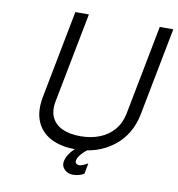

<svg xmlns="http://www.w3.org/2000/svg" viewBox="-89 -760 906 979"><g transform="rotate(10 364.5 -270.5)"><path d="M134 -225 222 -680H292L202 -215Q192 -164 209 -129.5Q226 -95 264 -78Q302 -61 356 -61Q411 -61 455.5 -78.5Q500 -96 529.5 -130.5Q559 -165 569 -215L659 -680H729L641 -225Q620 -116 538.5 -53.5Q457 9 342 9Q266 9 214 -19Q162 -47 141 -99.5Q120 -152 134 -225ZM296 81Q300 58 316.5 35.5Q333 13 356 -3H414Q392 11 375.5 30Q359 49 357 63Q354 75 361 80.5Q368 86 377 86Q383 86 397 80.5Q411 75 421 68L411 123Q400 131 384.5 135Q369 139 353 139Q326 139 309 121.5Q292 104 296 81Z"/></g></svg>

Font: Teachers[wght] Italic
Style: Regular
Weight: 400
Designer: Alfredo Marco Pradil & Chank Diesel
Version: Version 1.000;Glyphs 3.1.2 (3151)